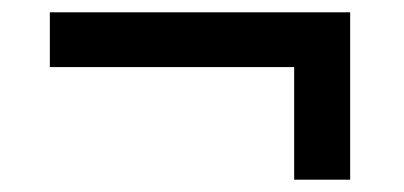

<svg xmlns="http://www.w3.org/2000/svg" viewBox="-20 -370 656 312"><path d="M458 -78V-261H61V-350H549V-78Z"/></svg>

Font: IBMPlexSans-Medium
Style: Regular
Weight: 500
Designer: Mike Abbink, Paul van der Laan, Pieter van Rosmalen
Foundry: Bold Monday
Version: Version 3.1